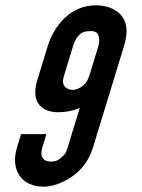

<svg xmlns="http://www.w3.org/2000/svg" viewBox="-20 -694 531 720"><path d="M444.6 -520C449.3 -535.3 452.3 -549.2 453.8 -561.5C462.3 -634.8 409.9 -674 338.7 -674C245.4 -674 182.7 -599 158.6 -520L119.4 -392C96.8 -318 128.5 -274.3 197.1 -273C226.4 -273 253.7 -278.3 279 -289L234 -142C226.9 -118.8 226.4 -118.3 208.1 -101.5C198.4 -92.5 186.2 -88 171.5 -88C139.9 -88 128.6 -108.1 139 -142L154 -191H59L44 -142C17.3 -54.6 62.6 6 142.8 6C166.1 6 190.4 0 215.8 -12C273 -39.1 310.6 -81.9 329 -142ZM216.4 -393.5C217.1 -399.2 218.8 -406.3 221.5 -415L253.6 -520C262 -547.7 277.2 -577 313 -577C332.9 -579 345 -573.7 349.1 -561C353.2 -548.3 353.1 -534.7 348.6 -520L316.5 -415C312.4 -401.7 307.6 -391.3 302 -384C292.8 -371.9 272.6 -357 252.7 -357C232.3 -357 213.4 -370.2 216.4 -393.5Z"/></svg>

Font: Din Kursivschrift
Style: Eng
Weight: 400
Version: Version 1.089